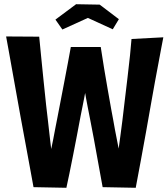

<svg xmlns="http://www.w3.org/2000/svg" viewBox="-20 -880 795 911"><path d="M295 11 139 8Q135 -15 125.5 -66Q116 -117 103.5 -185.5Q91 -254 77 -329Q67 -385 57 -440.5Q47 -496 38 -546.5Q29 -597 21.5 -638.5Q14 -680 9 -707L166 -706Q170 -668 175 -614Q180 -560 186.5 -499.5Q193 -439 199 -380Q203 -347 206.5 -316Q210 -285 213 -258.5Q216 -232 218.5 -210Q221 -188 223 -173Q228 -195 232.5 -219Q237 -243 242 -269Q247 -295 252.5 -322.5Q258 -350 263 -377Q274 -433 284 -486Q294 -539 302.5 -583.5Q311 -628 316 -657H458Q466 -606 474 -555.5Q482 -505 491 -456Q500 -407 508 -360Q513 -336 517 -312Q521 -288 525.5 -264.5Q530 -241 534.5 -218.5Q539 -196 543 -175Q546 -196 550.5 -230Q555 -264 560.5 -306.5Q566 -349 571 -395Q578 -454 585 -512Q592 -570 597 -618.5Q602 -667 604 -695L755 -703Q751 -683 745 -651Q739 -619 731.5 -578.5Q724 -538 715 -490.5Q706 -443 697 -390Q686 -326 673.5 -257Q661 -188 648.5 -120Q636 -52 624 11L467 8Q464 -8 457.5 -44Q451 -80 442.5 -126.5Q434 -173 425 -223Q416 -273 407 -317Q401 -348 396 -373Q391 -398 388 -415.5Q385 -433 384 -439Q382 -427 378.5 -410Q375 -393 371 -372Q367 -351 362 -327Q354 -285 345 -237Q336 -189 326.5 -142Q317 -95 309 -55Q301 -15 295 11ZM515 -741 397 -795 276 -740 243 -787 341 -860 453 -858 544 -789Z"/></svg>

Font: Truculenta Black
Style: Regular
Weight: 900
Version: Version 1.002